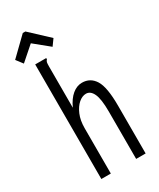

<svg xmlns="http://www.w3.org/2000/svg" viewBox="-238 -899 798 965"><g transform="rotate(-30 161.0 -416.5)"><path d="M48 -665H112V-658Q106 -652 104.5 -645Q103 -638 103 -621V-382Q122 -424 148.5 -446Q175 -468 205 -468Q253 -468 279 -426.5Q305 -385 305 -277V0H250V-275Q250 -347 235.5 -378.5Q221 -410 195 -410Q173 -410 152 -392Q131 -374 117 -341Q103 -308 103 -263V0H48ZM1 -697 -28 -735 73 -833H88L194 -734L168 -698L82 -768Z"/></g></svg>

Font: Inconsolata ExtraCondensed
Style: Regular
Weight: 400
Width: 2
Monospace: yes
Designer: Raph Levien, Cyreal, Brenton Simpson
Foundry: Raph Levien, Cyreal, Google
Version: Version 3.001; ttfautohint (v1.8.2.53-6de2)